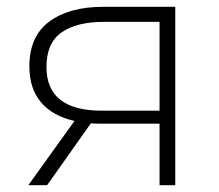

<svg xmlns="http://www.w3.org/2000/svg" viewBox="-20 -542 641 562"><path d="M447 0V-180H273Q259 -180 246 -181L118 0H63L198 -188Q135 -202 100.5 -242Q66 -282 66 -348Q66 -436 124.5 -479Q183 -522 281 -522H493V0ZM447 -218V-478H284Q204 -478 160 -447Q116 -416 116 -346Q116 -218 278 -218Z"/></svg>

Font: Montserrat Light
Style: Regular
Weight: 300
Designer: Julieta Ulanovsky
Foundry: Julieta Ulanovsky
Version: Version 9.000; ttfautohint (v1.8.4.7-5d5b)